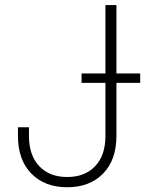

<svg xmlns="http://www.w3.org/2000/svg" viewBox="-20 -748 587 777"><path d="M252 9.8Q161.1 9.8 106.9 -45.4Q52.7 -100.6 52.7 -197.8V-232.9H97.2V-197.8Q97.2 -119.6 138.7 -75.7Q180.2 -31.7 252 -31.7Q323.7 -31.7 365.2 -75.7Q406.7 -119.6 406.7 -197.8V-727.5H451.2V-198.2Q451.2 -100.6 397 -45.4Q342.8 9.8 252 9.8ZM310.1 -412.6V-450.7H547.4V-412.6Z"/></svg>

Font: Inter 28pt ExtraLight
Style: Regular
Weight: 250
Designer: Rasmus Andersson
Foundry: rsms
Version: Version 4.001;git-66647c0bb